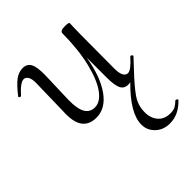

<svg xmlns="http://www.w3.org/2000/svg" viewBox="-199 -509 897 897"><g transform="rotate(-45 249.5 -60.0)"><path d="M500 216Q504 216 507.5 219.5Q511 223 509 225Q462 275 404 275Q361 275 333 248.5Q305 222 305 184Q305 109 409 7Q401 9 395 9Q368 9 357 -12.5Q346 -34 346 -87V-218Q328 -110 284.5 -48.5Q241 13 180 13Q132 13 109.5 -19Q87 -51 91 -119L95 -297Q96 -326 88 -340.5Q80 -355 66 -355Q44 -355 3 -309L-1 -307Q-5 -307 -8 -310.5Q-11 -314 -8 -317Q24 -358 48 -376.5Q72 -395 100 -395Q128 -395 140 -372.5Q152 -350 151 -297L146 -138Q145 -81 160.5 -53.5Q176 -26 209 -26Q245 -26 275.5 -68Q306 -110 325.5 -190Q345 -270 346 -379Q346 -394 378 -394Q402 -394 404 -388L403 -364L402 -312L401 -89Q401 -60 409 -45Q417 -30 431 -30Q452 -30 494 -78Q495 -79 497 -79Q500 -79 503.5 -75.5Q507 -72 506 -69L463 -23Q408 35 383 71Q358 107 357 149Q355 189 376.5 216Q398 243 439 243Q460 243 471.5 236.5Q483 230 498 216Z"/></g></svg>

Font: Cormorant Upright
Style: Regular
Weight: 400
Designer: Christian Thalmann (Catharsis Fonts)
Foundry: Catharsis Fonts
Version: Version 3.302